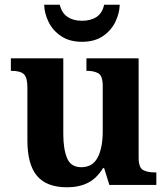

<svg xmlns="http://www.w3.org/2000/svg" viewBox="-20 -783 707 813"><path d="M264 10Q177 10 136.5 -38.5Q96 -87 96 -188V-412Q96 -455 81 -469Q66 -483 29 -483H26V-536H248V-216Q248 -152 264 -113.5Q280 -75 324 -75Q372 -75 393.5 -116Q415 -157 415 -227V-419Q415 -462 396.5 -472.5Q378 -483 349 -483H346V-536H567V-116Q567 -73 586 -63Q605 -53 634 -53H642V0H443L421 -71H416Q390 -28 352.5 -9Q315 10 264 10ZM327 -606Q275 -606 239.5 -629.5Q204 -653 186 -689.5Q168 -726 167 -763H233Q242 -727 266.5 -711Q291 -695 327 -695Q364 -695 388.5 -711Q413 -727 421 -763H487Q486 -726 468 -689.5Q450 -653 415 -629.5Q380 -606 327 -606Z"/></svg>

Font: Noto Serif Ethiopic
Style: Bold
Weight: 700
Designer: Monotype Design Team
Foundry: Monotype Imaging Inc.
Version: Version 2.102; ttfautohint (v1.8.4.7-5d5b)